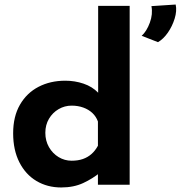

<svg xmlns="http://www.w3.org/2000/svg" viewBox="-20 -815 797 847"><path d="M250 12Q189 12 141 -16.5Q93 -45 65.5 -99Q38 -153 38 -227Q38 -301 68 -353Q98 -405 150 -432Q202 -459 268 -459Q310 -459 348.5 -446Q387 -433 413 -406V-362V-789H552V0H412V-85L423 -55Q389 -27 347 -7.5Q305 12 250 12ZM296 -106Q324 -106 345.5 -113.5Q367 -121 383.5 -135.5Q400 -150 412 -172V-279Q404 -301 387.5 -316.5Q371 -332 347.5 -340.5Q324 -349 296 -349Q265 -349 238.5 -333.5Q212 -318 196 -291Q180 -264 180 -229Q180 -194 196 -166Q212 -138 238.5 -122Q265 -106 296 -106ZM677 -629 605 -657Q627 -677 641 -715Q655 -753 648 -788L755 -795Q761 -767 750.5 -733Q740 -699 720.5 -671Q701 -643 677 -629Z"/></svg>

Font: Josefin Sans Thin
Style: Bold
Weight: 700
Version: Version 2.000